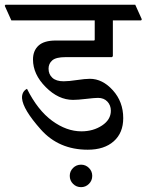

<svg xmlns="http://www.w3.org/2000/svg" viewBox="-47 -669 608 796"><path d="M420.9 -584.5V-436L417 -432.1H224.1Q185.1 -432.1 169.7 -418.7Q154.3 -405.3 154.3 -384.3Q154.3 -360.8 170.2 -346.4Q186 -332 216.8 -332Q238.3 -332 272.2 -337.2Q306.2 -342.3 325.7 -342.3Q377.9 -342.3 420.9 -294.7Q463.9 -247.1 463.9 -179.2Q463.9 -118.2 424.6 -83.3Q385.3 -48.3 316.9 -48.3Q196.8 -48.3 122.3 -132.1Q47.9 -215.8 44.4 -261.2Q43.5 -274.9 48.8 -285.2Q54.2 -295.4 64.9 -300.8Q109.4 -211.9 169.2 -168.2Q229 -124.5 290.5 -124.5Q339.4 -124.5 376 -148.7Q412.6 -172.9 412.6 -210Q412.6 -232.4 398.2 -247.8Q383.8 -263.2 359.4 -263.2Q344.7 -263.2 309.8 -259Q274.9 -254.9 255.9 -254.9Q195.3 -254.9 142.6 -307.9Q89.8 -360.8 89.8 -422.4Q89.8 -459 112.8 -480Q135.7 -501 184.1 -501H341.8Q343.8 -501 344.7 -502Q345.7 -502.9 345.7 -504.9V-584.5H0L-27.3 -645L-24.4 -649.4H513.7L541 -588.9L538.1 -584.5ZM242.2 60.1Q242.2 41 255.9 27.3Q269.5 13.7 289.1 13.7Q308.1 13.7 321.8 27.3Q335.4 41 335.4 60.1Q335.4 79.6 321.8 93.3Q308.1 106.9 289.1 106.9Q269.5 106.9 255.9 93.3Q242.2 79.6 242.2 60.1Z"/></svg>

Font: Sitara
Style: Regular
Weight: 400
Designer: Neelakash Kshetrimayum
Foundry: Neelakash Kshetrimayum
Version: Version 1.000;PS Version 1.000;PS 1.0;hotconv 1.;hotconv 1.0